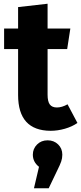

<svg xmlns="http://www.w3.org/2000/svg" viewBox="-20 -684 435 1029"><path d="M395 -25Q366 -5 327.5 6Q289 17 251 17Q77 16 77 -175V-421H2V-531H77V-646L235 -664V-531H357L340 -421H235V-177Q235 -140 247 -124Q259 -108 285 -108Q312 -108 342 -125ZM314 145Q314 164 308 181.5Q302 199 287 229L241 325H162L189 210Q156 184 156 145Q156 113 178.5 90.5Q201 68 235 68Q269 68 291.5 90Q314 112 314 145Z"/></svg>

Font: Statis Sans
Style: Bold
Weight: 700
Designer: bBox Type GmbH
Foundry: bBox Type GmbH
Version: Version 1.000